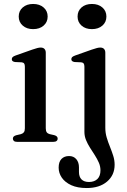

<svg xmlns="http://www.w3.org/2000/svg" viewBox="-20 -716 642 969"><path d="M211 -450V-68.5Q211 -55 216 -48.2Q221 -41.5 231 -39L253.5 -34Q262.5 -31.5 266.8 -27.2Q271 -23 271 -16.5Q271 -9 265.5 -4.5Q260 0 248 0H67Q55.5 0 50.2 -4.5Q45 -9 45 -16.5Q45 -22.5 49 -26.8Q53 -31 62 -33.5L85.5 -39Q95.5 -42 100.5 -48.5Q105.5 -55 105.5 -68.5V-379.5Q105.5 -390.5 101.8 -395.5Q98 -400.5 89.5 -401.5L55.5 -403Q47 -404.5 43.2 -408Q39.5 -411.5 39.5 -417Q39.5 -423.5 43.8 -427.8Q48 -432 59 -436L142.5 -465.5Q158.5 -471 168.2 -473.5Q178 -476 185 -476Q198 -476 204.5 -469Q211 -462 211 -450ZM147 -569Q115 -569 94.8 -586.8Q74.5 -604.5 74.5 -632.5Q74.5 -661 94.8 -678.5Q115 -696 147 -696Q180 -696 200.2 -678.2Q220.5 -660.5 220.5 -632.5Q220.5 -604.5 200.2 -586.8Q180 -569 147 -569ZM511.5 -71Q511.5 -45.5 518.5 -22Q525.5 1.5 534.8 24.2Q544 47 551.2 69.5Q558.5 92 558.5 115.5Q558.5 168 520.2 200.5Q482 233 417.5 233Q371.5 233 340 218.8Q308.5 204.5 292.2 181Q276 157.5 276 130Q276 101 290.2 86.2Q304.5 71.5 328.5 71.5Q351.5 71.5 365 87.2Q378.5 103 378.5 128.5V151.5Q378.5 176.5 391.5 189.5Q404.5 202.5 429.5 202.5Q457 202 472 187Q487 172 487 143.5Q487 123.5 478.8 104.8Q470.5 86 458.5 67.2Q446.5 48.5 434.5 29.8Q422.5 11 414.2 -9Q406 -29 406 -50V-379.5Q406 -390.5 402.2 -395.5Q398.5 -400.5 390 -401.5L356 -403Q347.5 -404.5 343.8 -408Q340 -411.5 340 -417Q340 -423.5 344.2 -427.8Q348.5 -432 359.5 -436L443 -465.5Q459 -471 468.8 -473.5Q478.5 -476 485.5 -476Q498.5 -476 505 -469Q511.5 -462 511.5 -450ZM444 -569Q411.5 -569 391.5 -586.8Q371.5 -604.5 371.5 -632.5Q371.5 -661 391.5 -678.5Q411.5 -696 444 -696Q476.5 -696 496.8 -678.2Q517 -660.5 517 -632.5Q517 -604.5 496.8 -586.8Q476.5 -569 444 -569Z"/></svg>

Font: Fraunces
Style: Regular
Weight: 400
Version: Version 1.000;[b76b70a41]